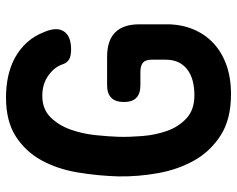

<svg xmlns="http://www.w3.org/2000/svg" viewBox="-95 -685 790 640"><g transform="rotate(-90 300.0 -365.0)"><path d="M421 -255Q421 -275 411 -283.5Q401 -292 381 -292H336Q308 -292 294 -305.5Q280 -319 280 -347Q280 -375 294 -389Q308 -403 336 -403H431Q485 -403 512 -376Q539 -349 539 -295V-204Q539 -157 523 -117.5Q507 -78 477 -49.5Q447 -21 404 -5.5Q361 10 306 10Q223 10 169.5 -24Q116 -58 85.5 -112Q55 -166 43 -232.5Q31 -299 32 -365Q34 -435 45.5 -502.5Q57 -570 86 -622.5Q115 -675 165.5 -707.5Q216 -740 295 -740Q333 -740 367 -732.5Q401 -725 429.5 -709Q458 -693 479.5 -669Q501 -645 514 -611Q531 -570 515 -546.5Q499 -523 455 -523Q433 -523 421.5 -530Q410 -537 405 -553Q396 -579 368 -599Q340 -619 301 -619Q256 -619 229 -591.5Q202 -564 188 -524.5Q174 -485 169.5 -441Q165 -397 164 -365Q163 -330 166.5 -286Q170 -242 183.5 -203.5Q197 -165 225.5 -138.5Q254 -112 302 -112Q359 -112 390 -137Q421 -162 421 -207Z"/></g></svg>

Font: Maple Mono Normal NL
Style: Bold
Weight: 700
Monospace: yes
Designer: subframe7536
Version: Version 7.000